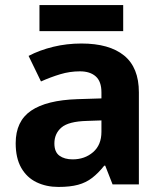

<svg xmlns="http://www.w3.org/2000/svg" viewBox="-20 -729 644 759"><path d="M302 -557Q412 -557 470.5 -509.5Q529 -462 529 -364V0H425L396 -74H392Q369 -45 344.5 -26Q320 -7 288.5 1.5Q257 10 211 10Q163 10 124.5 -8.5Q86 -27 64 -65.5Q42 -104 42 -163Q42 -250 103 -291.5Q164 -333 286 -337L381 -340V-364Q381 -407 358.5 -427Q336 -447 296 -447Q256 -447 218 -435.5Q180 -424 142 -407L93 -508Q137 -531 190.5 -544Q244 -557 302 -557ZM323 -251Q251 -249 223 -225Q195 -201 195 -162Q195 -128 215 -113.5Q235 -99 267 -99Q315 -99 348 -127.5Q381 -156 381 -208V-253ZM467 -709V-606H136V-709Z"/></svg>

Font: Noto Sans Myanmar
Style: Regular
Weight: 400
Designer: Monotype Design Team
Foundry: Monotype Imaging Inc.
Version: Version 2.107